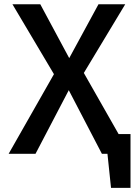

<svg xmlns="http://www.w3.org/2000/svg" viewBox="-20 -728 655 909"><path d="M376.9 -382.6 541.5 -93.3H597.9V161.5H505.6L488.7 0H462.1V-0.5L305.6 -301L148.2 0H21L235.4 -376.9L39 -707.7H170.8L307.7 -452.8L446.2 -707.7H572.8Z"/></svg>

Font: Fira Code Fixed Medium
Style: Regular
Weight: 500
Monospace: yes
Designer: Carrois Corporate, Edenspiekermann AG, Nikita Prokopov
Foundry: Carrois Corporate, Edenspiekermann AG, Nikita Prokopov
Version: Version 5.002